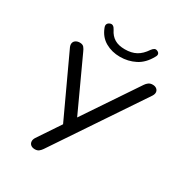

<svg xmlns="http://www.w3.org/2000/svg" viewBox="-210 -1053 1120 1201"><g transform="rotate(30 349.5 -453.0)"><path d="M220 7Q202 7 191 -1.5Q180 -10 178.5 -24.5Q177 -39 187 -55L304 -230L305 -196L92 -655Q85 -671 88 -684Q91 -697 103 -704.5Q115 -712 131 -712Q152 -712 161.5 -700.5Q171 -689 178 -672L358 -281H339L609 -683Q617 -695 628.5 -703.5Q640 -712 658 -712Q675 -712 686 -703.5Q697 -695 698.5 -681.5Q700 -668 690 -652L268 -23Q260 -11 249 -2Q238 7 220 7ZM392 -760Q333 -760 286.5 -786.5Q240 -813 219 -867Q212 -883 216.5 -893.5Q221 -904 234 -909Q246 -914 256 -908Q266 -902 274 -886Q291 -851 320 -833.5Q349 -816 395 -816Q442 -816 475.5 -834Q509 -852 537 -894Q546 -906 555 -910.5Q564 -915 575 -910Q587 -905 590 -895Q593 -885 584 -871Q551 -811 500.5 -785.5Q450 -760 392 -760Z"/></g></svg>

Font: Nunito Medium
Style: Italic
Weight: 500
Designer: Vernon Adams
Foundry: Vernon Adams
Version: Version 3.601